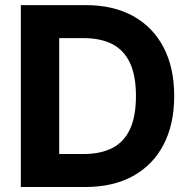

<svg xmlns="http://www.w3.org/2000/svg" viewBox="-20 -748 767 768"><path d="M321.3 0H131.8V-132H314.3Q382.9 -132 429.6 -156.2Q476.4 -180.3 500.1 -231.7Q523.8 -283.1 523.8 -364.1Q523.8 -444.9 500 -496Q476.2 -547.2 429.6 -571.3Q383.1 -595.5 314.6 -595.5H128.5V-727.5H323.4Q433.2 -727.5 512.3 -683.9Q591.4 -640.3 634.1 -558.9Q676.8 -477.4 676.8 -364.1Q676.8 -250.6 634 -168.9Q591.3 -87.3 511.7 -43.7Q432.1 0 321.3 0ZM216.8 -727.5V0H63.3V-727.5Z"/></svg>

Font: Inter
Style: Regular
Weight: 400
Designer: Rasmus Andersson
Foundry: rsms
Version: Version 4.000;git-8c9346024